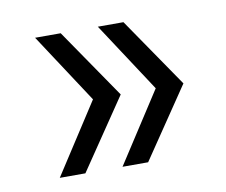

<svg xmlns="http://www.w3.org/2000/svg" viewBox="-48 -476 522 443"><g transform="rotate(-10 212.5 -254.0)"><path d="M119.1 -89.8H59.1L166 -254.9L59.1 -418H119.1L231 -254.9ZM266.1 -89.8H206.1L313 -254.9L206.1 -418H266.1L377.9 -254.9Z"/></g></svg>

Font: Montserrat arm Light
Style: Regular
Weight: 300
Designer: Julieta Ulanovsky
Foundry: Julieta Ulanovsky
Version: Version 6.000;PS 006.000;hotconv 1.0.88;makeotf.lib2.5.64775